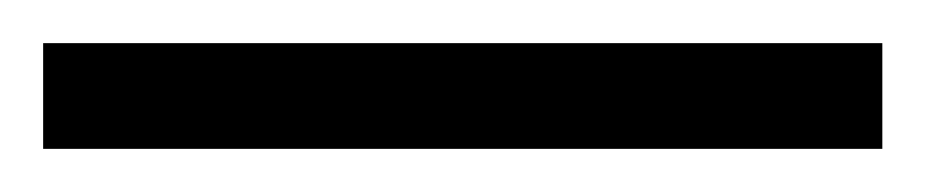

<svg xmlns="http://www.w3.org/2000/svg" viewBox="-24 -829 429 89"><path d="M-4 -760V-809H385V-760Z"/></svg>

Font: Noto Serif Khmer Condensed Thin
Style: Regular
Weight: 250
Width: 3
Designer: Danh Hong and the Monotype Design Team
Foundry: Monotype Imaging Inc.
Version: Version 2.004